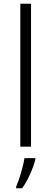

<svg xmlns="http://www.w3.org/2000/svg" viewBox="-20 -780 273 1021"><path d="M145 0V-760H88V0ZM168 68V61H110C104 104 81 180 66 212V221H98C130 176 157 112 168 68Z"/></svg>

Font: Noto Sans Gurmukhi Light
Style: Regular
Weight: 300
Designer: Jelle Bosma - Monotype Design Team
Foundry: Monotype Imaging Inc.
Version: Version 2.004